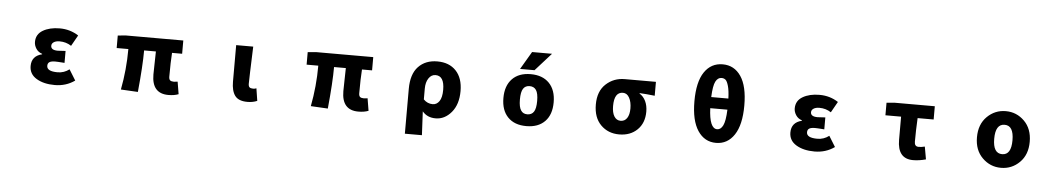

<svg xmlns="http://www.w3.org/2000/svg" viewBox="-45 -1312 11090 2014"><g transform="rotate(5 5500.0 -305.0)"><path d="M537.1 13.7Q420.9 13.7 344.7 -32.2Q268.6 -78.1 268.6 -163.1Q268.6 -269.5 377.9 -295.9V-300.8Q336.9 -313.5 314.5 -347.7Q292 -381.8 292 -418.9Q292 -500 362.8 -541.5Q433.6 -583 539.1 -583Q649.4 -583 737.3 -525.4L672.9 -411.1Q618.2 -447.3 549.8 -447.3Q511.7 -447.3 488.8 -432.6Q465.8 -418 465.8 -393.6Q465.8 -347.7 539.1 -347.7Q554.7 -347.7 620.1 -352.5V-226.6Q609.4 -227.5 588.9 -229Q568.4 -230.5 551.8 -231.4Q535.2 -232.4 521.5 -232.4Q480.5 -232.4 461.4 -220.2Q442.4 -208 442.4 -180.7Q442.4 -122.1 555.7 -122.1Q624 -122.1 678.7 -164.1L748 -51.8Q656.2 13.7 537.1 13.7Z M1734.4 13.7Q1559.6 13.7 1559.6 -186.5Q1559.6 -200.2 1561.5 -290Q1563.5 -379.9 1564.5 -429.7H1440.4Q1440.4 -267.6 1413.1 9.8L1233.4 0Q1274.4 -212.9 1274.4 -429.7H1151.4V-561.5L1238.3 -569.3H1840.8V-429.7H1734.4Q1727.5 -333 1727.5 -179.7Q1727.5 -151.4 1739.7 -140.6Q1752 -129.9 1779.3 -129.9Q1788.1 -129.9 1819.3 -133.8L1840.8 -3.9Q1795.9 13.7 1734.4 13.7Z M2566.4 13.7Q2472.7 13.7 2435.1 -37.1Q2397.5 -87.9 2397.5 -184.6V-569.3H2577.1Q2564.5 -229.5 2564.5 -177.7Q2564.5 -150.4 2576.2 -140.1Q2587.9 -129.9 2613.3 -129.9Q2633.8 -129.9 2648.4 -136.7L2668.9 -5.9Q2623 13.7 2566.4 13.7Z M3734.4 13.7Q3559.6 13.7 3559.6 -186.5Q3559.6 -200.2 3561.5 -290Q3563.5 -379.9 3564.5 -429.7H3440.4Q3440.4 -267.6 3413.1 9.8L3233.4 0Q3274.4 -212.9 3274.4 -429.7H3151.4V-561.5L3238.3 -569.3H3840.8V-429.7H3734.4Q3727.5 -333 3727.5 -179.7Q3727.5 -151.4 3739.7 -140.6Q3752 -129.9 3779.3 -129.9Q3788.1 -129.9 3819.3 -133.8L3840.8 -3.9Q3795.9 13.7 3734.4 13.7Z M4241.2 202.1V-269.5Q4241.2 -425.8 4315.9 -504.4Q4390.6 -583 4515.6 -583Q4640.6 -583 4712.4 -506.8Q4784.2 -430.7 4784.2 -293.9Q4784.2 -153.3 4713.9 -69.8Q4643.6 13.7 4547.9 13.7Q4459 13.7 4408.2 -47.9Q4413.1 38.1 4420.9 202.1ZM4504.9 -131.8Q4546.9 -131.8 4574.2 -170.9Q4601.6 -210 4601.6 -291Q4601.6 -438.5 4508.8 -438.5Q4464.8 -438.5 4436.5 -396.5Q4408.2 -354.5 4408.2 -287.1V-173.8Q4448.2 -131.8 4504.9 -131.8Z M5435.5 -146.5Q5457 -112.3 5502.4 -112.3Q5547.9 -112.3 5570.8 -146.5Q5593.8 -180.7 5593.8 -260.7Q5593.8 -340.8 5570.8 -375Q5547.9 -409.2 5502.4 -409.2Q5457 -409.2 5434.6 -375Q5412.1 -340.8 5412.1 -260.7Q5412.1 -180.7 5435.5 -146.5ZM5698.2 -60.5Q5627.9 11.7 5502.9 11.7Q5377.9 11.7 5308.1 -60.1Q5238.3 -131.8 5238.3 -261.2Q5238.3 -390.6 5308.1 -462.9Q5377.9 -535.2 5502.9 -535.2Q5627.9 -535.2 5697.8 -462.9Q5767.6 -390.6 5767.6 -261.2Q5767.6 -131.8 5698.2 -60.5ZM5706.1 -767.6 5538.1 -580.1H5385.7L5496.1 -767.6Z M6210 -278.3Q6210 -418 6292 -493.7Q6374 -569.3 6489.3 -569.3H6817.4V-422.9Q6724.6 -433.6 6657.2 -436.5V-431.6Q6698.2 -407.2 6721.2 -359.4Q6744.1 -311.5 6744.1 -249Q6744.1 -128.9 6670.9 -57.6Q6597.7 13.7 6480.5 13.7Q6363.3 13.7 6286.6 -63.5Q6210 -140.6 6210 -278.3ZM6575.2 -267.6Q6575.2 -335 6550.8 -379.9Q6526.4 -424.8 6483.4 -424.8Q6391.6 -424.8 6391.6 -278.3Q6391.6 -208 6416 -168.9Q6440.4 -129.9 6483.4 -129.9Q6526.4 -129.9 6550.8 -166Q6575.2 -202.1 6575.2 -267.6Z M7589.8 -343.8H7409.2Q7418 -129.9 7500 -129.9Q7538.1 -129.9 7561.5 -176.8Q7585 -223.6 7589.8 -343.8ZM7409.2 -460.9H7589.8Q7586.9 -543.9 7573.2 -592.3Q7559.6 -640.6 7542.5 -655.3Q7525.4 -669.9 7500 -669.9Q7460.9 -669.9 7437.5 -625.5Q7414.1 -581.1 7409.2 -460.9ZM7237.3 -402.3Q7237.3 -606.4 7307.6 -710Q7377.9 -813.5 7500 -813.5Q7622.1 -813.5 7692.4 -709.5Q7762.7 -605.5 7762.7 -402.3Q7762.7 -199.2 7691.9 -92.8Q7621.1 13.7 7500 13.7Q7378.9 13.7 7308.1 -92.8Q7237.3 -199.2 7237.3 -402.3Z M8537.1 13.7Q8420.9 13.7 8344.7 -32.2Q8268.6 -78.1 8268.6 -163.1Q8268.6 -269.5 8377.9 -295.9V-300.8Q8336.9 -313.5 8314.5 -347.7Q8292 -381.8 8292 -418.9Q8292 -500 8362.8 -541.5Q8433.6 -583 8539.1 -583Q8649.4 -583 8737.3 -525.4L8672.9 -411.1Q8618.2 -447.3 8549.8 -447.3Q8511.7 -447.3 8488.8 -432.6Q8465.8 -418 8465.8 -393.6Q8465.8 -347.7 8539.1 -347.7Q8554.7 -347.7 8620.1 -352.5V-226.6Q8609.4 -227.5 8588.9 -229Q8568.4 -230.5 8551.8 -231.4Q8535.2 -232.4 8521.5 -232.4Q8480.5 -232.4 8461.4 -220.2Q8442.4 -208 8442.4 -180.7Q8442.4 -122.1 8555.7 -122.1Q8624 -122.1 8678.7 -164.1L8748 -51.8Q8656.2 13.7 8537.1 13.7Z M9575.2 13.7Q9411.1 13.7 9411.1 -186.5V-429.7H9246.1V-561.5L9331.1 -569.3H9753.9V-429.7H9585Q9578.1 -296.9 9578.1 -179.7Q9578.1 -129.9 9622.1 -129.9Q9652.3 -129.9 9686.5 -138.7L9710 -5.9Q9638.7 13.7 9575.2 13.7Z M10222.7 -284.2Q10222.7 -420.9 10304.7 -502Q10386.7 -583 10501 -583Q10615.2 -583 10696.8 -502Q10778.3 -420.9 10778.3 -284.2Q10778.3 -148.4 10696.8 -67.4Q10615.2 13.7 10501 13.7Q10386.7 13.7 10304.7 -67.4Q10222.7 -148.4 10222.7 -284.2ZM10501 -129.9Q10596.7 -129.9 10596.7 -284.2Q10596.7 -439.5 10501 -439.5Q10404.3 -439.5 10404.3 -284.2Q10404.3 -129.9 10501 -129.9Z"/></g></svg>

Font: Gen Shin Gothic Monospace Heavy
Style: Bold
Weight: 800
Designer: [Source Han Sans]
Ryoko NISHIZUKA  (kana & ideographs); Paul D. Hunt (Latin, Greek & Cyrillic); Wenlong ZHANG  (bopomofo
Version: Version 1.002.20150607